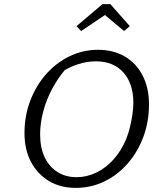

<svg xmlns="http://www.w3.org/2000/svg" viewBox="-20 -904 786 933"><path d="M348 9Q273 9 217.5 -24.5Q162 -58 130.5 -117.5Q99 -177 99 -257Q99 -341 127 -414.5Q155 -488 204 -543.5Q253 -599 318 -630.5Q383 -662 456 -662Q531 -662 586.5 -629.5Q642 -597 673 -537Q704 -477 704 -397Q704 -312 676.5 -238.5Q649 -165 600.5 -109.5Q552 -54 487.5 -22.5Q423 9 348 9ZM352 -43Q402 -43 448.5 -65.5Q495 -88 532 -129.5Q569 -171 593 -228Q604 -255 611.5 -286Q619 -317 623.5 -348Q628 -379 628 -404Q628 -498 579.5 -552Q531 -606 446 -606Q403 -606 359.5 -592Q316 -578 274 -551L302 -572Q262 -526 233.5 -472.5Q205 -419 190 -362Q175 -305 175 -251Q175 -187 196.5 -141Q218 -95 258 -69Q298 -43 352 -43ZM516 -884 611 -777 583 -753 490 -831 374 -753 352 -777 478 -884Z"/></svg>

Font: Piazzolla Thin Light
Style: Italic
Weight: 300
Italic angle: -11.3°
Version: Version 2.005